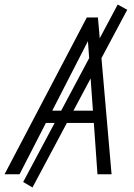

<svg xmlns="http://www.w3.org/2000/svg" viewBox="-62 -767 589 845"><path d="M-42 0 320 -690H369L429 0H367L351 -226H140L24 0ZM168 -280H347L325 -586ZM40 34 456 -747 498 -724 81 58Z"/></svg>

Font: Radio Canada Condensed Light
Style: Italic
Weight: 300
Width: 3
Italic angle: -12°
Designer: Charles Daoud, Etienne Aubert Bonn, Alexandre Saumier Demers, Jacques Le Bailly
Foundry: Radio-Canada
Version: Version 2.104; ttfautohint (v1.8.4.7-5d5b);gftools[0.9.28.de